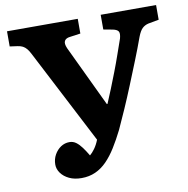

<svg xmlns="http://www.w3.org/2000/svg" viewBox="-80 -781 858 874"><g transform="rotate(-10 349.0 -344.5)"><path d="M228 14Q195 14 171 2.5Q147 -9 133.5 -27.5Q120 -46 120 -67Q120 -92 131.5 -112.5Q143 -133 161 -145Q179 -157 201 -157Q218 -157 231.5 -147Q245 -137 257.5 -120Q270 -103 283 -81Q294 -90 306 -106.5Q318 -123 327 -146L102 -581Q94 -597 86 -606.5Q78 -616 68.5 -621Q59 -626 45 -628L9 -633V-703H336V-635L286 -628Q268 -626 261.5 -614.5Q255 -603 265 -580L399 -298H402Q415 -328 429 -363Q443 -398 457.5 -435.5Q472 -473 485 -510.5Q498 -548 510 -582Q516 -605 510 -614Q504 -623 485 -627L442 -635V-703H698V-635L649 -626Q632 -622 620.5 -611Q609 -600 599 -574Q581 -524 559.5 -470.5Q538 -417 516.5 -364Q495 -311 473.5 -262Q452 -213 433 -172Q412 -130 390.5 -95.5Q369 -61 345 -36.5Q321 -12 292 1Q263 14 228 14Z"/></g></svg>

Font: Literata 18pt
Style: Bold
Weight: 700
Designer: Latin by Veronika Burian and Jose Scaglione. Greek by Irene Vlachou. Cyrillic by Vera Evstafieva.
Foundry: TypeTogether
Version: Version 3.103;gftools[0.9.29]